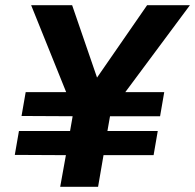

<svg xmlns="http://www.w3.org/2000/svg" viewBox="-20 -720 752 740"><path d="M37 -123 53 -215H250L260 -272L63 -273L79 -365H235L100 -700H258L354 -421L547 -700H712L463 -365H613L597 -272H404L394 -215H588L572 -122H379L358 0H212L234 -122Z"/></svg>

Font: Jost* 600 Semi
Style: Italic
Weight: 600
Italic angle: -10°
Version: Version 3.500